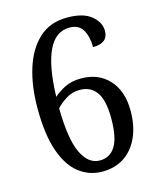

<svg xmlns="http://www.w3.org/2000/svg" viewBox="-111 -803 737 892"><g transform="rotate(-15 258.0 -357.0)"><path d="M271 10Q209 10 160 -27.5Q111 -65 83 -145Q55 -225 55 -353Q55 -457 81 -541Q107 -625 160.5 -674.5Q214 -724 296 -724Q374 -724 412.5 -692Q451 -660 451 -619Q451 -560 378 -560Q378 -610 359 -643Q340 -676 295 -676Q227 -676 192 -601Q157 -526 153 -381Q175 -401 207.5 -417.5Q240 -434 286 -434Q369 -434 419.5 -379.5Q470 -325 470 -229Q470 -159 446.5 -105Q423 -51 378.5 -20.5Q334 10 271 10ZM273 -43Q322 -43 348 -85Q374 -127 374 -219Q374 -305 346.5 -344.5Q319 -384 266 -384Q229 -384 199.5 -365Q170 -346 152 -326Q154 -177 186 -110Q218 -43 273 -43Z"/></g></svg>

Font: Noto Serif Myanmar SemiCondensed
Style: Regular
Weight: 400
Width: 4
Designer: Ben Mitchell and the Monotype Design Team
Foundry: Monotype Imaging Inc.
Version: Version 2.106; ttfautohint (v1.8.4.7-5d5b)